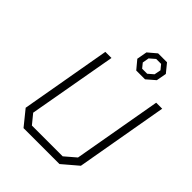

<svg xmlns="http://www.w3.org/2000/svg" viewBox="-266 -1121 1266 1266"><g transform="rotate(45 367.5 -488.0)"><path d="M436 -794 386 -854 399 -926 458 -976H541L590 -916L577 -845L518 -794ZM455 -830H502L539 -862L548 -908L521 -941H475L437 -908L429 -862ZM514 0H179L94 -105L205 -737H262L152 -117L206 -51H493L570 -117L679 -737H735L622 -92Z"/></g></svg>

Font: Tomorrow Light
Style: Italic
Weight: 300
Italic angle: -10°
Designer: Tony de Marco, Monica Rizzolli
Foundry: Just in Type
Version: Version 2.002